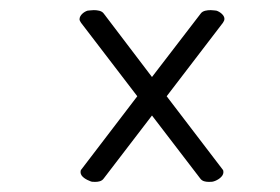

<svg xmlns="http://www.w3.org/2000/svg" viewBox="-20 -508 553 379"><path d="M168 -149C174 -149 181 -150 185 -156L280 -280L375 -156C379 -150 386 -149 392 -149C396 -149 399 -149 402 -150C409 -152 421 -159 421 -168C421 -170 421 -172 419 -174L309 -318L420 -463C422 -466 423 -468 423 -471C423 -478 414 -485 407 -487C405 -487 401 -488 396 -488C389 -488 380 -487 376 -481L280 -356L185 -481C181 -487 172 -488 165 -488C160 -488 156 -487 153 -487C146 -485 137 -478 137 -470C137 -468 138 -466 140 -463L251 -318L141 -174C139 -172 139 -170 139 -168C139 -159 151 -153 159 -150C161 -149 165 -149 168 -149Z"/></svg>

Font: Style Script
Style: Regular
Weight: 400
Designer: Robert E. Leuschke
Foundry: Robert E. Leuschke
Version: Version 1.010